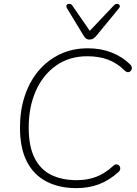

<svg xmlns="http://www.w3.org/2000/svg" viewBox="-20 -962 707 990"><path d="M373 8Q286 8 220.5 -25.5Q155 -59 119 -128Q83 -197 83 -305Q83 -392 107.5 -466.5Q132 -541 178 -596Q224 -651 288.5 -682Q353 -713 433 -713Q500 -713 556 -691Q612 -669 652 -629Q658 -623 659.5 -615.5Q661 -608 658 -602Q655 -596 649.5 -592.5Q644 -589 637 -590Q630 -591 623 -598Q584 -637 537 -654.5Q490 -672 430 -672Q338 -672 270 -624.5Q202 -577 165 -494Q128 -411 128 -304Q128 -207 158.5 -147Q189 -87 244.5 -60Q300 -33 376 -33Q430 -33 475.5 -50Q521 -67 564 -107Q571 -114 578 -114.5Q585 -115 590.5 -111.5Q596 -108 598.5 -102Q601 -96 599.5 -88.5Q598 -81 591 -75Q543 -32 490.5 -12Q438 8 373 8ZM441 -758Q430 -758 423 -764Q416 -770 410 -780L325 -920Q321 -928 322.5 -933.5Q324 -939 329.5 -941Q335 -943 342 -941.5Q349 -940 354 -932L443 -803L568 -935Q574 -941 580.5 -942Q587 -943 592 -940Q597 -937 598 -931.5Q599 -926 593 -919L479 -780Q470 -769 461.5 -763.5Q453 -758 441 -758Z"/></svg>

Font: Nunito ExtraLight
Style: Italic
Weight: 200
Italic angle: -9°
Designer: Vernon Adams
Foundry: Vernon Adams
Version: Version 3.602